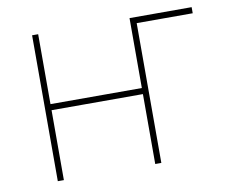

<svg xmlns="http://www.w3.org/2000/svg" viewBox="-65 -626 845 707"><g transform="rotate(-10 357.5 -272.5)"><path d="M483.7 0H460.9V-261.4H119.3V0H96.6V-545.5H119.3V-284.1H460.9V-545.5H693.2V-522.7H483.7Z"/></g></svg>

Font: Linik Sans Thin
Style: Regular
Weight: 100
Designer: Fonts by Rasmus Andersson / Changes by Cristiano Sobral with parts from Marc Monis
Foundry: rsms
Version: Version 3.020; ttfautohint (v1.6)